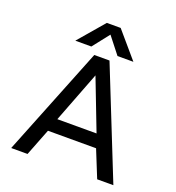

<svg xmlns="http://www.w3.org/2000/svg" viewBox="-158 -1033 1062 1159"><g transform="rotate(20 373.0 -453.5)"><path d="M187 -741.2 329.1 -907.2H418L560.1 -741.2H458L374 -848.1L290 -741.2ZM44.9 0 324.2 -699.2H421.9L701.2 0H597.2L526.9 -173.8H217.8L149.9 0ZM247.1 -258.8H499L373 -585.9Z"/></g></svg>

Font: Prompt
Style: Regular
Weight: 400
Designer: Katatrad Team
Foundry: CadsonDemak
Version: Version 1.000;PS 001.000;hotconv 1.0.88;makeotf.lib2.5.64775